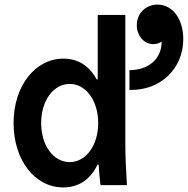

<svg xmlns="http://www.w3.org/2000/svg" viewBox="-20 -805 817 835"><path d="M417 0H532C528 -63 525 -129 525 -180V-740H405V-460H400C369 -518 320 -550 256 -550C132 -550 39 -430 39 -270C39 -109 131 10 255 10C323 10 374 -25 404 -89H409C411 -60 413 -32 417 0ZM543 -500V-414C676 -410 777 -505 777 -635C777 -722 731 -785 665 -785C614 -785 575 -747 575 -696C575 -650 606 -613 647 -613C660 -613 673 -617 683 -624C683 -543 619 -500 543 -500ZM283 -100C212 -100 159 -173 159 -270C159 -367 212 -440 283 -440C354 -440 407 -367 407 -270C407 -173 354 -100 283 -100Z"/></svg>

Font: CommitMono
Style: Bold
Weight: 700
Monospace: yes
Designer: Eigil Nikolajsen
Foundry: Eigil Nikolajsen
Version: Version 1.143